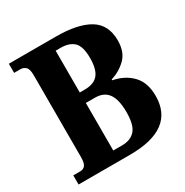

<svg xmlns="http://www.w3.org/2000/svg" viewBox="-164 -848 949 983"><g transform="rotate(-30 310.0 -357.0)"><path d="M21 0V-54H61Q82 -54 92 -68Q102 -82 102 -115V-600Q102 -637 88.5 -648.5Q75 -660 60 -660H21V-714H299Q428 -714 496 -673Q564 -632 564 -539Q564 -471 526.5 -434Q489 -397 437 -381V-376Q505 -363 547.5 -319Q590 -275 590 -196Q590 0 325 0ZM292 -405Q346 -405 371 -435Q396 -465 396 -532Q396 -600 369.5 -626Q343 -652 291 -652H262V-405ZM314 -62Q365 -62 392 -92.5Q419 -123 419 -199Q419 -272 394 -307.5Q369 -343 316 -343H262V-62Z"/></g></svg>

Font: Noto Serif Bengali Condensed ExtraBold
Style: Regular
Weight: 800
Width: 3
Designer: Juan Bruce, Universal Thirst, Indian Type Foundry and the Monotype Design Team.
Foundry: Monotype Imaging Inc.
Version: Version 2.003; ttfautohint (v1.8.4.7-5d5b)